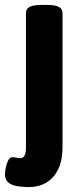

<svg xmlns="http://www.w3.org/2000/svg" viewBox="-52 -545 321 777"><path d="M67 212Q36 212 13.5 207.5Q-9 203 -20.5 191.5Q-32 180 -32 161Q-32 150 -28.5 133Q-25 116 -18.5 103.5Q-12 91 -1 91Q4 91 12.5 93Q21 95 29 95Q42 95 47.5 84.5Q53 74 53 52V-493Q53 -525 113 -525H141Q201 -525 201 -493V50Q201 104 183.5 140Q166 176 135.5 194Q105 212 67 212Z"/></svg>

Font: Asap Condensed VF Beta
Style: Regular
Weight: 400
Designer: Pablo Cosgaya
Foundry: Omnibus-Type
Version: Version 1.008